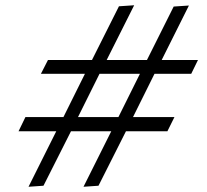

<svg xmlns="http://www.w3.org/2000/svg" viewBox="-20 -713 791 733"><path d="M710 -431.2 735.8 -483.9H597.2L701.2 -691.9L643.1 -688L541 -483.9H387.2L492.2 -692.9L434.1 -689L331.1 -483.9H163.1L136.2 -431.2H304.2L222.2 -266.1H77.1L50.8 -211.9H194.8L88.9 0L146 -3.9L251 -211.9H404.8L298.8 0L356 -3.9L460.9 -211.9H619.1L646 -266.1H487.8L569.8 -431.2ZM432.1 -266.1H277.8L359.9 -431.2H514.2Z"/></svg>

Font: Comic Neue Angular
Style: Italic
Weight: 400
Italic angle: -12°
Designer: Craig Rozynski
Foundry: Craig Rozynski
Version: Version 2.003